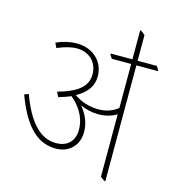

<svg xmlns="http://www.w3.org/2000/svg" viewBox="-114 -866 864 965"><g transform="rotate(15 317.5 -384.0)"><path d="M239 -89C309 -89 356 -137 356 -205C356 -251 340 -291 307 -332C335 -319 367 -311 401 -311C440 -311 472 -321 496 -336V-11L518 5H523V-598H635V-603L623 -622H523V-756L501 -773H496V-622H383V-617L395 -598H496V-369C469 -347 435 -335 395 -335C348 -335 302 -350 268 -375C325 -406 350 -446 350 -493C350 -528 338 -560 317 -582C291 -611 252 -627 207 -627C171 -627 136 -619 100 -603L112 -578C150 -594 182 -603 213 -603C277 -603 322 -560 322 -497C322 -437 280 -397 172 -367L185 -342C209 -349 230 -356 248 -364C291 -329 328 -277 328 -210C328 -153 294 -116 233 -116C144 -116 84 -195 38 -319L16 -311C66 -178 130 -89 239 -89Z"/></g></svg>

Font: Noto Serif Devanagari SemiCondensed Thin
Style: Regular
Weight: 100
Width: 4
Designer: Universal Thirst, Indian Type Foundry and the Monotype Design Team
Foundry: Monotype Imaging Inc.
Version: Version 2.004